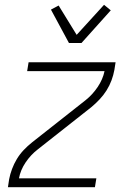

<svg xmlns="http://www.w3.org/2000/svg" viewBox="-20 -779 540 799"><path d="M13 0 18 -33Q22 -54 30 -75.5Q38 -97 50 -117Q62 -137 78.5 -154.5Q95 -172 114 -187L336 -362Q365 -385 386.5 -417Q408 -449 415 -483H93L99 -520H461L456 -488Q452 -466 444 -444.5Q436 -423 423.5 -403Q411 -383 394.5 -365.5Q378 -348 360 -333L138 -158Q108 -135 86.5 -103Q65 -71 59 -37H381L375 0ZM267 -600 192 -739 224 -756 299 -634 413 -759 441 -736 319 -600Z"/></svg>

Font: Iosevka Term Curly XLt Obl
Style: Regular
Weight: 200
Italic angle: -9°
Designer: Belleve Invis
Foundry: Belleve Invis
Version: Version 32.3.0